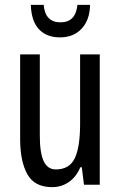

<svg xmlns="http://www.w3.org/2000/svg" viewBox="-20 -761 496 791"><path d="M391 -537V0H326L317 -72H311Q294 -32 263.5 -11Q233 10 195 10Q122 10 92.5 -43.5Q63 -97 63 -187V-537H144V-202Q144 -131 160 -97Q176 -63 210 -63Q266 -63 288 -109Q310 -155 310 -251V-537ZM351 -741Q350 -679 316.5 -643Q283 -607 227 -607Q172 -607 140.5 -640.5Q109 -674 107 -741H160Q166 -669 229 -669Q292 -669 299 -741Z"/></svg>

Font: Noto Sans Khmer ExtraCondensed
Style: Regular
Weight: 400
Width: 2
Designer: Danh Hong and the Monotype Design Team
Foundry: Monotype Imaging Inc.
Version: Version 2.004; ttfautohint (v1.8.4.7-5d5b)